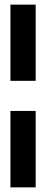

<svg xmlns="http://www.w3.org/2000/svg" viewBox="-20 -731 206 829"><path d="M25 78H134V-252H25ZM25 -382H134V-711H25Z"/></svg>

Font: Anybody SemiCondensed SemiBold
Style: Regular
Weight: 600
Width: 4
Version: Version 1.113;gftools[0.9.25]